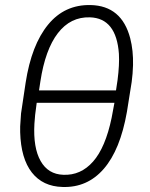

<svg xmlns="http://www.w3.org/2000/svg" viewBox="-20 -741 601 771"><path d="M231 9.8Q151.9 7.8 107.9 -48.3Q64 -104.5 61 -210V-233.4L64.5 -285.6L83 -409.2Q106.4 -560.5 172.9 -641.8Q239.3 -723.1 344.2 -720.7Q468.8 -717.8 502.9 -587.4Q515.6 -538.1 514.2 -479.5Q513.2 -444.3 508.8 -412.1L489.7 -292Q462.9 -139.2 396.7 -63Q330.6 13.2 231 9.8ZM136.7 -377.9H445.8L452.1 -419.9Q460 -481 457.5 -524.9Q447.3 -668 341.3 -671.4Q263.2 -673.8 212.4 -607.9Q161.6 -542 142.1 -413.6ZM439.5 -328.1H127.4Q119.6 -274.4 118.2 -244.1Q112.8 -147.9 143.1 -94.5Q173.3 -41 234.4 -39.1Q304.2 -36.1 353.8 -92.3Q403.3 -148.4 428.2 -267.6Z"/></svg>

Font: RobotoInd Light
Style: Italic
Weight: 300
Italic angle: -12°
Designer: Google
Version: Version 2.001151; 2014